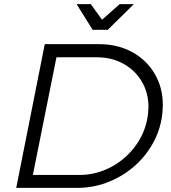

<svg xmlns="http://www.w3.org/2000/svg" viewBox="-20 -915 835 935"><path d="M773 -403Q773 -392 771 -366Q761 -265 702 -181Q643 -97 551 -48.5Q459 0 355 0H59L198 -700H462Q553 -700 623.5 -661.5Q694 -623 733.5 -555.5Q773 -488 773 -403ZM703 -394Q703 -463 670.5 -518Q638 -573 581 -604.5Q524 -636 452 -636H255L140 -63H367Q449 -63 522.5 -102.5Q596 -142 644 -210.5Q692 -279 701 -362Q703 -384 703 -394ZM563 -895H632L505 -770H431L353 -895H422L477 -819Z"/></svg>

Font: Gontserrat Light
Style: Italic
Weight: 300
Italic angle: -11.3°
Designer: Julieta Ulanovsky
Foundry: Julieta Ulanovsky
Version: Version 6.001